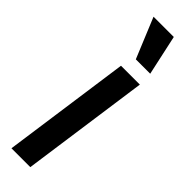

<svg xmlns="http://www.w3.org/2000/svg" viewBox="-270 -777 774 774"><g transform="rotate(45 117.0 -390.0)"><path d="M25 0 102 -547.5H209.5L132.5 0ZM126 -608 55 -780H170.5L208 -608Z"/></g></svg>

Font: Mohave SemiBold
Style: Italic
Weight: 600
Italic angle: -8°
Designer: Gumpita Rahayu
Foundry: Tokotype
Version: Version 2.003